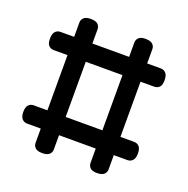

<svg xmlns="http://www.w3.org/2000/svg" viewBox="-116 -731 831 850"><g transform="rotate(20 300.0 -306.0)"><path d="M128 -522V-589Q128 -603 138 -612.5Q148 -622 171 -622Q194 -622 204 -612.5Q214 -603 214 -589V-522H387V-589Q387 -603 396.5 -612.5Q406 -622 428 -622Q452 -622 462 -612.5Q472 -603 472 -589V-522H536Q551 -522 560.5 -511.5Q570 -501 570 -478Q570 -455 560.5 -445.5Q551 -436 536 -436H472V-176H536Q551 -176 560.5 -166Q570 -156 570 -133Q570 -111 560.5 -100.5Q551 -90 536 -90H472V-23Q472 -9 462 0.5Q452 10 428 10Q406 10 396.5 0.5Q387 -9 387 -23V-90H214V-23Q214 -9 204 0.5Q194 10 171 10Q148 10 138 0.5Q128 -9 128 -23V-90H63Q49 -90 39.5 -100.5Q30 -111 30 -133Q30 -156 39.5 -166Q49 -176 63 -176H128V-436H63Q49 -436 39.5 -445.5Q30 -455 30 -478Q30 -501 39.5 -511.5Q49 -522 63 -522ZM214 -176H387V-436H214Z"/></g></svg>

Font: Sofadi One
Style: Regular
Weight: 400
Designer: Botjo Nikoltchev
Foundry: Botjo Nikoltchev
Version: Version 1.002